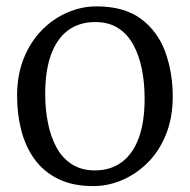

<svg xmlns="http://www.w3.org/2000/svg" viewBox="-20 -588 611 618"><path d="M35 -279.5Q35 -347.5 56.8 -401Q78.5 -454.5 115.2 -491.5Q152 -528.5 197.5 -548Q243 -567.5 290.5 -567.5Q379.5 -567.5 433.5 -527.5Q487.5 -487.5 511.8 -421.2Q536 -355 536 -277.5Q536 -209.5 514.5 -155.8Q493 -102 456 -65Q419 -28 373.5 -8.5Q328 11 280.5 11Q214 11 167 -12.2Q120 -35.5 91 -75.8Q62 -116 48.5 -168.5Q35 -221 35 -279.5ZM285.5 -39.5Q335.5 -39.5 371.5 -65.8Q407.5 -92 426.5 -143.5Q445.5 -195 445.5 -271Q445.5 -320.5 436.8 -364.8Q428 -409 409.5 -443.2Q391 -477.5 360.8 -497.2Q330.5 -517 286.5 -517Q236 -517 200 -491Q164 -465 144.8 -413.5Q125.5 -362 125.5 -285.5Q125.5 -236 134.5 -191.5Q143.5 -147 162.2 -112.8Q181 -78.5 211.8 -59Q242.5 -39.5 285.5 -39.5Z"/></svg>

Font: Merriweather 24pt Light
Style: Regular
Weight: 300
Designer: Eben Sorkin
Foundry: Eben Sorkin
Version: Version 2.100